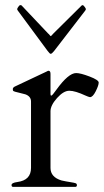

<svg xmlns="http://www.w3.org/2000/svg" viewBox="-20 -729 405 749"><path d="M331 -350Q325 -351 314 -356Q273 -375 250.5 -375Q228 -375 202.5 -346.5Q177 -318 177 -295V-74Q177 -38 220 -25Q238 -21 254.5 -18.5Q271 -16 275.5 -14Q280 -12 280 -6.5Q280 -1 275 0H30Q25 -1 25 -7Q25 -16 48 -19Q101 -26 101 -74V-333Q101 -353 79 -361Q69 -364 57.5 -366.5Q46 -369 39.5 -371Q33 -373 31.5 -374.5Q30 -376 30 -381.5Q30 -387 37 -391L162 -450Q167 -453 169 -453Q177 -453 177 -441V-362Q177 -356 180 -356Q184 -356 200 -379Q247 -444 277 -444Q294 -444 329.5 -430.5Q365 -417 365 -407Q365 -396 353.5 -373Q342 -350 331 -350ZM299 -708Q301 -709 303 -709Q305 -709 310 -702.5Q315 -696 315 -693.5Q315 -691 312 -687L191 -530Q182 -519 178 -519Q174 -519 166 -530L50 -687Q47 -691 47 -693.5Q47 -696 51.5 -702.5Q56 -709 59 -709Q62 -709 64 -708L168 -598Q170 -597 173.5 -592.5Q177 -588 178 -588Q179 -588 183 -592.5Q187 -597 188 -598Z"/></svg>

Font: Cardo
Style: Regular
Weight: 400
Designer: David J. Perry
Foundry: David J. Perry
Version: Version 1.0451